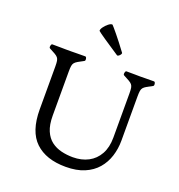

<svg xmlns="http://www.w3.org/2000/svg" viewBox="-177 -1181 1250 1339"><g transform="rotate(20 448.0 -512.0)"><path d="M459 10Q313 10 233 -66Q153 -142 153 -305V-623Q153 -650 150.5 -664.5Q148 -679 140.5 -688Q133 -697 117.5 -706Q102 -715 75 -729Q68 -733 71 -747Q74 -761 81 -761Q129 -761 147.5 -760.5Q166 -760 181 -760H225Q240 -760 258.5 -760.5Q277 -761 325 -761Q333 -761 335.5 -747Q338 -733 331 -729Q304 -715 288.5 -706Q273 -697 265.5 -688Q258 -679 255.5 -664.5Q253 -650 253 -623V-296Q253 -227 272 -183Q291 -139 323.5 -114.5Q356 -90 397.5 -80Q439 -70 483 -70Q548 -70 597.5 -96Q647 -122 675 -172.5Q703 -223 703 -295V-623Q703 -650 700.5 -664.5Q698 -679 690.5 -688Q683 -697 667.5 -706Q652 -715 625 -729Q618 -733 621 -747Q624 -761 631 -761Q679 -761 697.5 -760.5Q716 -760 731 -760H735Q750 -760 768.5 -760.5Q787 -761 835 -761Q843 -761 845.5 -747Q848 -733 841 -729Q814 -715 798.5 -706Q783 -697 775.5 -688Q768 -679 765.5 -664.5Q763 -650 763 -623V-295Q763 -234 745.5 -179Q728 -124 691.5 -81.5Q655 -39 597.5 -14.5Q540 10 459 10ZM530 -844Q460 -890 414.5 -921Q369 -952 358 -962Q356 -973 368.5 -990.5Q381 -1008 398.5 -1022Q416 -1036 428 -1034Q438 -1024 473 -981.5Q508 -939 557 -873Q561 -869 556 -860.5Q551 -852 543 -846.5Q535 -841 530 -844Z"/></g></svg>

Font: Anvers
Style: Regular
Weight: 400
Designer: Ishtar van Looy
Version: Version 1.000